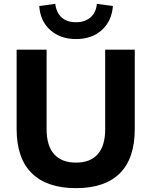

<svg xmlns="http://www.w3.org/2000/svg" viewBox="-20 -962 783 993"><path d="M373 11Q223 11 144.5 -66Q66 -143 66 -295V-705H221V-294Q221 -208 260 -164.5Q299 -121 373 -121Q447 -121 485.5 -164.5Q524 -208 524 -294V-705H677V-295Q677 -143 600 -66Q523 11 373 11ZM373 -760Q292 -760 240 -806.5Q188 -853 183 -931L266 -942Q271 -897 298.5 -872Q326 -847 373 -847Q419 -847 448 -872Q477 -897 481 -942L564 -931Q558 -853 506.5 -806.5Q455 -760 373 -760Z"/></svg>

Font: Nunito Sans 12pt ExtraBold
Style: Regular
Weight: 800
Designer: Vernon Adams
Foundry: Vernon Adams
Version: Version 3.101;gftools[0.9.27]